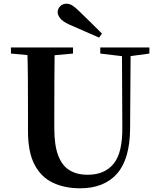

<svg xmlns="http://www.w3.org/2000/svg" viewBox="-20 -997 858 1036"><path d="M530 -816 515 -794Q475 -811 435 -829Q395 -847 355 -864Q318 -881 304.5 -898.5Q291 -916 291 -931Q291 -948 304 -962.5Q317 -977 339 -977Q355 -977 371 -967Q387 -957 411 -933Q439 -906 469.5 -876Q500 -846 530 -816ZM412 19Q329 19 265.5 -11Q202 -41 166.5 -108.5Q131 -176 131 -290V-401Q131 -485 130.5 -570.5Q130 -656 127 -741H275Q274 -656 273.5 -571.5Q273 -487 273 -401V-305Q273 -213 294 -158Q315 -103 355 -78.5Q395 -54 453 -54Q545 -54 593.5 -114Q642 -174 640 -312L638 -741H685L682 -304Q681 -139 611.5 -60Q542 19 412 19ZM39 -708V-741H374V-708L219 -694H192ZM521 -708V-741H786V-708L675 -693H646Z"/></svg>

Font: Noto Serif JP ExtraLight
Style: Bold
Weight: 700
Version: Version 2.003-H1;hotconv 1.1.1;makeotfexe 2.6.0